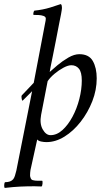

<svg xmlns="http://www.w3.org/2000/svg" viewBox="-74 -690 532 939"><path d="M216 -578Q215 -572 210 -547Q205 -522 198.5 -487.5Q192 -453 185 -419.5Q178 -386 173.5 -363Q169 -340 169 -338Q182 -350 207 -371Q232 -392 260.5 -408.5Q289 -425 314 -425Q361 -425 380 -391.5Q399 -358 399 -307Q399 -250 377.5 -195Q356 -140 320.5 -94.5Q285 -49 241.5 -22Q198 5 153 5Q140 5 126.5 2Q113 -1 108 -8L75 142Q74 149 73.5 155Q73 161 73 169Q73 173 76 181Q79 189 86 191Q97 194 111 194Q125 194 130 194Q132 194 132 194Q135 195 134 207.5Q133 220 129 222Q119 222 111 221.5Q103 221 95 221Q58 221 25.5 222.5Q-7 224 -50 229Q-54 228 -53.5 215.5Q-53 203 -49 201Q-21 201 -9 186Q-4 179 -1 169.5Q2 160 6 144L83 -244L36 -197Q33 -201 32 -207Q31 -213 31 -217Q31 -222 33 -224L91 -285L141 -547Q143 -561 146.5 -576Q150 -591 150 -599Q150 -608 139 -612Q128 -616 114.5 -616.5Q101 -617 92 -617Q91 -617 90 -617Q88 -620 89.5 -627.5Q91 -635 94 -638Q135 -642 171 -653Q207 -664 223 -670Q227 -668 228 -662Q229 -656 229 -651Q229 -645 224.5 -620.5Q220 -596 216 -578ZM275 -371Q259 -371 236.5 -359Q214 -347 193 -329.5Q172 -312 159 -293L127 -128Q119 -85 135 -57Q151 -29 173 -29Q204 -29 231.5 -54Q259 -79 280.5 -119Q302 -159 314 -206Q326 -253 326 -296Q326 -337 312 -354Q298 -371 275 -371Z"/></svg>

Font: Amiri
Style: Italic
Weight: 400
Italic angle: 10°
Designer: Khaled Hosny
Version: Version 0.113